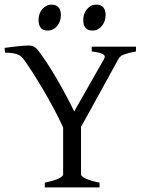

<svg xmlns="http://www.w3.org/2000/svg" viewBox="-20 -819 634 839"><path d="M175.8 0V-21Q220.2 -30.3 238 -39.8Q255.9 -49.3 255.9 -56.2V-262.2Q237.8 -301.8 214.8 -344.7Q191.9 -387.7 168 -428.2Q144 -468.8 121.6 -503.7Q99.1 -538.6 82 -562Q77.6 -567.4 72 -572.3Q66.4 -577.1 57.6 -580.8Q48.8 -584.5 35.6 -586.7Q22.5 -588.9 2 -588.9L0 -609.9Q28.8 -613.8 57.6 -616.9Q86.4 -620.1 106.9 -620.1Q129.4 -620.1 145 -601.1Q163.1 -577.6 184.1 -545.7Q205.1 -513.7 226.1 -478Q247.1 -442.4 267.1 -404.8Q287.1 -367.2 304.2 -332L435.1 -562Q442.4 -574.7 430.4 -582Q418.5 -589.4 380.9 -594.2V-615.2H574.2V-594.2Q540.5 -587.9 522.7 -581.3Q504.9 -574.7 498 -562L334 -264.2V-56.2Q334 -53.2 338.1 -49.1Q342.3 -44.9 351.8 -40Q361.3 -35.2 376.7 -30.3Q392.1 -25.4 415 -21V0ZM441.4 -752.4Q441.4 -738.8 437 -726.6Q432.6 -714.4 425 -705.3Q417.5 -696.3 407.2 -690.9Q397 -685.5 384.8 -685.5Q362.8 -685.5 353.3 -697.8Q343.8 -710 343.8 -732.4Q343.8 -746.1 348.1 -758.3Q352.5 -770.5 360.4 -779.5Q368.2 -788.6 378.2 -793.7Q388.2 -798.8 399.9 -798.8Q441.4 -798.8 441.4 -752.4ZM246.1 -752.4Q246.1 -738.8 241.7 -726.6Q237.3 -714.4 229.7 -705.3Q222.2 -696.3 211.9 -690.9Q201.7 -685.5 189.5 -685.5Q167.5 -685.5 158 -697.8Q148.4 -710 148.4 -732.4Q148.4 -746.1 152.8 -758.3Q157.2 -770.5 165 -779.5Q172.9 -788.6 182.9 -793.7Q192.9 -798.8 204.6 -798.8Q246.1 -798.8 246.1 -752.4Z"/></svg>

Font: Gentium Basic
Style: Regular
Weight: 400
Designer: J. Victor Gaultney and Annie Olsen
Foundry: SIL International
Version: Version 1.100